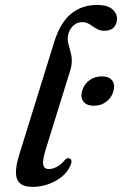

<svg xmlns="http://www.w3.org/2000/svg" viewBox="-20 -738 489 769"><path d="M368.5 -718.2Q409.7 -718.2 429.2 -701.8Q448.6 -685.5 448.6 -663Q448.6 -641.8 436 -628.3Q423.3 -614.8 398 -614.8Q383.1 -614.8 372.3 -620Q361.6 -625.2 352.2 -632.1Q342.9 -639 332.7 -644.2Q322.5 -649.4 308.6 -649.4Q293.5 -649.4 281 -641.1Q268.5 -632.8 260.7 -619Q253 -605.2 251.2 -588.3Q250.6 -576.9 253.2 -565.6Q255.7 -554.4 259.2 -542.7Q262.7 -531 265.4 -518Q268.1 -505.1 267.6 -489.8Q267 -474.6 261.5 -456.5L163.4 -140.3Q149 -92.9 153.4 -76.9Q157.8 -60.9 175.3 -60.9Q190.7 -60.9 207.5 -69.7Q224.2 -78.4 238.1 -95.4Q244.4 -101.8 249 -103.6Q253.6 -105.3 258.4 -103.7Q264.6 -101.7 266 -94.4Q267.3 -87 262 -75.3Q252.9 -51.8 230 -32.3Q207 -12.8 175.9 -1.1Q144.8 10.5 110.3 10.5Q77.2 10.5 60.9 -3.3Q44.6 -17 43.9 -45.4Q43.3 -73.7 56.7 -117.2L197.5 -571Q221.3 -647.4 264.7 -682.8Q308.1 -718.2 368.5 -718.2ZM355.9 -314.5Q327.1 -314.5 314.5 -330.8Q301.9 -347.2 308.8 -373.5Q315.8 -399.5 337.2 -415.8Q358.5 -432.1 387.4 -432.1Q416.7 -432.1 429.1 -415.8Q441.5 -399.5 434.5 -373.5Q427.8 -347.6 406.4 -331Q385 -314.5 355.9 -314.5Z"/></svg>

Font: Fraunces
Style: Italic
Weight: 900
Italic angle: -16°
Version: Version 1.000;[0bf87f6ff]